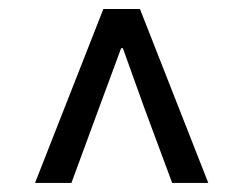

<svg xmlns="http://www.w3.org/2000/svg" viewBox="-20 -690 543 428"><path d="M292 -669.9 444.3 -282.2H363.8L301.8 -449.2L253.9 -582.5H250L200.7 -449.2L139.2 -282.2H58.1L210.4 -669.9Z"/></svg>

Font: Varta SemiBold
Style: Regular
Weight: 600
Designer: Joana Correia, Viktoriya Grabowska, Eben Sorkin
Foundry: Sorkin Type
Version: Version 1.003; ttfautohint (v1.3) -l 8 -r 24 -G 200 -x 12 -H